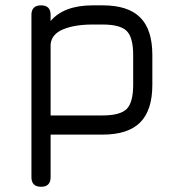

<svg xmlns="http://www.w3.org/2000/svg" viewBox="-20 -516 684 736"><path d="M137.5 200Q100.5 200 100.5 163V-459Q100.5 -495.5 137.5 -495.5Q174 -495.5 174 -459V-435.5Q199.5 -465.5 240 -480.5Q280.5 -495.5 335.5 -495.5H373.5Q471 -495.5 517.5 -449Q564 -402.5 564 -305V-191Q564 -93.5 517.5 -46.8Q471 0 373.5 0H174V163Q174 200 137.5 200ZM174 -73.5H373.5Q441 -73.5 465.8 -98.5Q490.5 -123.5 490.5 -191V-305Q490.5 -372.5 465.8 -397.2Q441 -422 373.5 -422H335.5Q267 -422 222.5 -403.8Q178 -385.5 174 -346.5Z"/></svg>

Font: Jura Light SemiBold
Style: Regular
Weight: 600
Version: Version 5.106